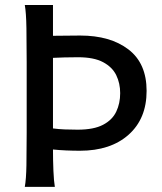

<svg xmlns="http://www.w3.org/2000/svg" viewBox="-20 -732 633 752"><path d="M77.1 -712.4H187.5V-591.8Q212.4 -591.8 239.3 -592.3Q266.1 -592.8 293.9 -592.8Q412.1 -592.8 483.2 -538.3Q554.2 -483.9 554.2 -376Q554.2 -267.1 483.6 -204.3Q413.1 -141.6 293 -141.6Q266.1 -141.6 238.8 -142.8Q211.4 -144 187.5 -146.5Q187.5 -104 189.2 -63.2Q190.9 -22.5 194.8 0H77.1Q82.5 -29.3 83.5 -84.7Q84.5 -140.1 84.5 -212.4V-488.3Q84.5 -560.1 83.5 -621.6Q82.5 -683.1 77.1 -712.4ZM187.5 -505.4V-229Q209 -226.1 233.2 -225.1Q257.3 -224.1 283.7 -224.1Q347.2 -224.1 383.5 -243.2Q419.9 -262.2 435.3 -294.7Q450.7 -327.1 450.7 -367.2Q450.7 -405.8 435.3 -437.5Q419.9 -469.2 383.8 -488.5Q347.7 -507.8 285.6 -507.8Q252.9 -507.8 232.2 -507.1Q211.4 -506.3 187.5 -505.4Z"/></svg>

Font: Kanchenjunga Medium
Style: Regular
Weight: 500
Version: Version 2.001